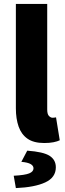

<svg xmlns="http://www.w3.org/2000/svg" viewBox="-20 -718 332 980"><path d="M206 12Q152 12 120.5 -10Q89 -32 75 -72Q61 -112 61 -165V-698H221V-159Q221 -135 230 -126Q239 -117 248 -117Q253 -117 256.5 -117.5Q260 -118 266 -119L285 -2Q273 4 253 8Q233 12 206 12ZM61 242 50 179Q107 176 129 167Q151 158 151 141Q151 128 136.5 119.5Q122 111 89 108L119 51Q202 57 233.5 77.5Q265 98 265 136Q265 188 211 213Q157 238 61 242Z"/></svg>

Font: Source Sans 3 ExtraLight ExtraBold
Style: Regular
Weight: 800
Version: Version 3.052;hotconv 1.1.0;makeotfexe 2.6.0